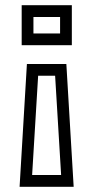

<svg xmlns="http://www.w3.org/2000/svg" viewBox="-20 -520 355 735"><path d="M234 -275H83L55 195H262ZM214 150H103L126 -230H191ZM255 -500H63V-347H255ZM210 -392H108V-455H210Z"/></svg>

Font: Geostar
Style: Regular
Weight: 400
Designer: Joe Prince
Foundry: Joe Prince
Version: Version 1.002